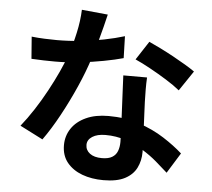

<svg xmlns="http://www.w3.org/2000/svg" viewBox="-58 -883 1116 1010"><g transform="rotate(5 500.0 -377.5)"><path d="M82.9 -655.1Q115.3 -651.4 151.8 -649.9Q188.3 -648.4 216 -648.4Q277.8 -648.4 341.4 -655Q405.1 -661.6 464.1 -673.4Q523.2 -685.2 571.5 -700.1L574.8 -584.5Q532.3 -572.6 472.8 -561.3Q413.4 -550 347.1 -542.6Q280.8 -535.1 216.5 -535.1Q186.9 -535.1 155.7 -536Q124.5 -536.9 91.9 -538.7ZM471.6 -805.4Q465.6 -779.5 455.6 -739.9Q445.7 -700.4 433.4 -656.1Q421.2 -611.8 407.3 -569.5Q384.6 -497.5 348.7 -416.3Q312.8 -335 270.8 -257.9Q228.8 -180.7 186.2 -121.4L65.1 -183.1Q98.8 -224.8 131.9 -275.9Q165.1 -326.9 194.3 -380.9Q223.5 -434.8 246.7 -485.2Q269.8 -535.7 284.3 -576.6Q302.9 -630.1 317.3 -695.5Q331.7 -760.8 333.7 -818.8ZM706.2 -493.9Q704.4 -462.4 704.6 -430.7Q704.8 -399.1 705.8 -365.6Q706.8 -343.3 708.3 -307.8Q709.8 -272.3 711.8 -232.7Q713.8 -193.1 715.3 -157.7Q716.8 -122.2 716.8 -101Q716.8 -54.8 698.1 -17.3Q679.4 20.2 637.5 42.2Q595.6 64.3 523.9 64.3Q461.9 64.3 411.7 45.7Q361.6 27 331.6 -9.7Q301.7 -46.5 301.7 -101.4Q301.7 -150.1 327.8 -189.4Q353.9 -228.7 403.5 -251.5Q453 -274.4 522.6 -274.4Q610.6 -274.4 684.9 -249.6Q759.2 -224.7 818.1 -186.8Q877.1 -148.9 918.9 -111.2L852.3 -3.7Q825.2 -28.3 790.6 -58Q756.1 -87.6 713.5 -113.6Q670.9 -139.7 621.2 -156.6Q571.5 -173.5 515.2 -173.5Q471.6 -173.5 445.6 -156.7Q419.6 -139.9 419.6 -113.3Q419.6 -85.3 442.5 -67.9Q465.4 -50.5 506.3 -50.5Q540.5 -50.5 560.1 -62.3Q579.8 -74 588 -95.3Q596.2 -116.6 596.2 -144.1Q596.2 -166.7 594.3 -209Q592.4 -251.3 589.9 -302.2Q587.4 -353.2 585 -404Q582.6 -454.8 580.8 -493.9ZM878.1 -440.9Q849.2 -464.7 805.9 -491.6Q762.6 -518.6 717.3 -543.4Q672 -568.3 637.7 -583.3L702 -681.9Q729 -669.9 763.6 -652.6Q798.3 -635.4 833.6 -616.1Q868.8 -596.8 899.5 -578.5Q930.2 -560.2 949.3 -546.5Z"/></g></svg>

Font: Noto Sans HK Thin
Style: Regular
Weight: 100
Designer: Ryoko NISHIZUKA 西塚涼子 (kana, bopomofo & ideographs); Paul D. Hunt (Latin, Greek & Cyrillic); Sandoll Communications 산돌커뮤니
Foundry: Adobe
Version: Version 2.004-H2;hotconv 1.0.118;makeotfexe 2.5.65603